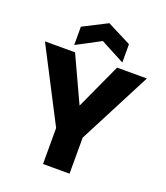

<svg xmlns="http://www.w3.org/2000/svg" viewBox="-166 -1051 1003 1163"><g transform="rotate(20 335.5 -469.5)"><path d="M7 -702H201L337 -408L472 -702H664L421 -232V0H250V-232ZM491 -742 336 -824 181 -742V-860L336 -939L491 -860Z"/></g></svg>

Font: Poppins
Style: Bold
Weight: 700
Designer: Ninad Kale (Devanagari), Jonny Pinhorn (Latin)
Version: Version 5.002